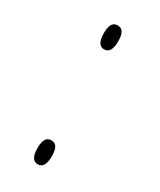

<svg xmlns="http://www.w3.org/2000/svg" viewBox="-142 -569 521 625"><g transform="rotate(30 118.5 -256.0)"><path d="M110 -427C126 -427 137 -439 137 -473C137 -506 126 -517 110 -517C94 -517 83 -506 83 -473C83 -439 94 -427 110 -427ZM110 5C126 5 137 -7 137 -41C137 -74 126 -85 110 -85C94 -85 83 -74 83 -41C83 -7 94 5 110 5Z"/></g></svg>

Font: Noto Serif Display ExtraLight
Style: Regular
Weight: 200
Designer: Monotype Design Team
Foundry: Monotype Imaging Inc.
Version: Version 2.009